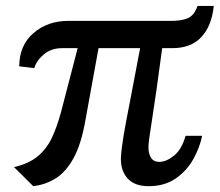

<svg xmlns="http://www.w3.org/2000/svg" viewBox="-20 -616 737 644"><path d="M91.5 8.5 27 -55.5Q77 -67 106.8 -92Q136.5 -117 153.8 -153.5Q171 -190 184 -237.5L240.5 -454.5H188.5Q152 -454.5 127 -433.5Q102 -412.5 95 -387.5L44.5 -393.5Q45 -464.5 92.5 -505.2Q140 -546 209 -546H554.5Q592.5 -546 612.5 -556.2Q632.5 -566.5 642.5 -596H697Q690 -528.5 655.2 -491.5Q620.5 -454.5 558.5 -454.5H524Q513 -371 505 -315.5Q497 -260 491.5 -224.8Q486 -189.5 482.8 -167.2Q479.5 -145 478 -128Q477 -102.5 486 -87.8Q495 -73 514 -73Q537.5 -73 563.5 -93.8Q589.5 -114.5 602.5 -160.5H658Q650 -120.5 628 -81.5Q606 -42.5 568.8 -17Q531.5 8.5 478.5 8.5Q432 8.5 408.2 -17.2Q384.5 -43 385.5 -86.5Q387.5 -120 395.2 -165.2Q403 -210.5 416.8 -280Q430.5 -349.5 450 -454.5H310.5L267 -215.5Q253 -134 227.5 -87Q202 -40 167.5 -18.2Q133 3.5 91.5 8.5Z"/></svg>

Font: Merriweather Text Regular
Style: Italic
Weight: 400
Italic angle: -7.8°
Designer: Eben Sorkin
Foundry: Eben Sorkin
Version: Version 2.100; ttfautohint (v1.7.19-72a1) -l 8 -r 50 -G 200 